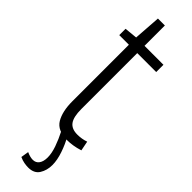

<svg xmlns="http://www.w3.org/2000/svg" viewBox="-303 -651 860 860"><g transform="rotate(45 126.5 -221.5)"><path d="M176 10Q114 10 91.5 -28Q69 -66 69 -130V-488H8V-528L69 -534L78 -663H122V-534H242V-488H122V-134Q122 -84 138 -62Q154 -40 190 -40Q218 -40 244 -49L253 -3Q231 4 211.5 7Q192 10 176 10ZM90 171Q112 181 129 181Q148 181 158.5 166.5Q169 152 169 126Q169 100 157.5 67Q146 34 128 -1H165Q182 28 195 66Q208 104 208 135Q208 169 192 194.5Q176 220 139 220Q127 220 113 217.5Q99 215 84 208Z"/></g></svg>

Font: Georama Condensed Light
Style: Regular
Weight: 300
Width: 3
Designer: Jean-Baptiste Levee
Foundry: Production Type
Version: Version 1.000